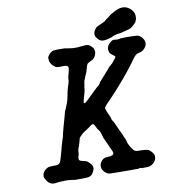

<svg xmlns="http://www.w3.org/2000/svg" viewBox="-88 -865 856 958"><g transform="rotate(-10 340.0 -386.0)"><path d="M628 -639Q646 -639 654 -635Q665 -629 672 -618Q682 -604 679 -588Q677 -578 668 -568Q659 -558 649 -555Q647 -554 638 -552Q628 -549 623 -546Q617 -541 605 -525Q600 -518 597 -514Q595 -510 590.5 -504.5Q586 -499 583 -495Q580 -491 573 -482.5Q566 -474 563 -469Q535 -434 506 -402Q500 -395 496.5 -391Q493 -387 482.5 -376Q472 -365 465 -357Q454 -345 435 -326Q427 -318 425 -312.5Q423 -307 430 -290Q435 -280 437.5 -274Q440 -268 442 -264Q445 -258 445 -255Q445 -252 447.5 -246.5Q450 -241 451 -241Q453 -240 468 -206Q472 -197 475 -190.5Q478 -184 479.5 -181Q481 -178 484.5 -170.5Q488 -163 489 -160.5Q490 -158 492 -152Q500 -137 501 -131Q503 -117 511 -104Q513 -100 515 -97Q518 -93 519 -91.5Q520 -90 525 -83Q529 -77 537 -73Q542 -71 568 -71Q592 -70 600 -67Q606 -64 611 -59Q624 -47 627 -36Q629 -27 627 -19Q624 -7 612.5 3.5Q601 14 588 16Q579 17 564.5 17Q550 17 549 16Q546 13 539 16L535 17H468Q393 17 386 15Q373 12 361 -3Q354 -12 353 -22Q351 -35 358 -47Q365 -58 375 -64Q379 -66 381.5 -66Q384 -66 388 -67Q392 -68 401 -68Q413 -69 413 -70Q413 -71 414.5 -71Q416 -71 419 -72Q426 -74 426 -83Q426 -87 420 -100Q417 -106 412.5 -115.5Q408 -125 407 -129Q404 -134 398 -148Q396 -154 394 -157Q387 -170 389 -171Q389 -171 387 -176Q386 -182 384 -187Q380 -201 376 -204Q375 -204 374 -207Q371 -213 369 -213Q369 -213 367.5 -216.5Q366 -220 363.5 -224.5Q361 -229 359 -233Q354 -245 344 -240Q341 -239 329 -229Q325 -226 321.5 -224Q318 -222 316.5 -221Q315 -220 311 -217Q300 -211 291 -203Q286 -198 281 -193Q273 -186 272 -177Q271 -173 269 -166Q267 -159 265.5 -154Q264 -149 262 -143Q257 -133 256 -123Q256 -120 255.5 -116Q255 -112 255 -109Q255 -104 251 -94Q250 -90 250 -85.5Q250 -81 251.5 -78Q253 -75 255 -74Q259 -71 264 -71Q266 -71 266.5 -70Q267 -69 270 -69Q280 -67 287 -65Q292 -62 303 -52Q311 -43 314 -36Q318 -24 311 -10Q307 -1 301 6Q294 12 287 14Q280 17 248 17Q207 17 206 16Q206 15 202 14.5Q198 14 187.5 13Q177 12 169 12Q151 13 142 13Q139 14 128 14L115 16H103Q100 16 100 15L92 13L88 10Q81 6 77 1Q76 -1 74 -3.5Q72 -6 69.5 -10.5Q67 -15 67 -15Q67 -15 65 -19L63 -25L64 -36Q66 -46 74 -55Q85 -66 96 -69Q103 -71 125 -71Q139 -71 142 -72Q153 -76 157 -85Q159 -90 165 -111Q172 -137 174 -143Q175 -147 177 -156Q180 -165 181 -169Q183 -175 186 -186Q187 -190 187.5 -192Q188 -194 188.5 -195.5Q189 -197 189.5 -197.5Q190 -198 190 -198L192 -204Q192 -208 203 -250Q211 -278 216 -296Q218 -302 220 -310.5Q222 -319 224 -327L227 -334Q228 -333 230 -341Q231 -344 232 -344L234 -350Q235 -352 235 -352Q235 -352 235.5 -353.5Q236 -355 237 -357Q240 -363 243 -373Q246 -381 246.5 -385Q247 -389 248 -393.5Q249 -398 249 -398Q249 -398 250 -401.5Q251 -405 251 -406Q251 -407 252 -411.5Q253 -416 253 -417Q253 -418 255.5 -428Q258 -438 261 -448Q264 -458 264 -458Q267 -461 267 -469Q268 -471 268.5 -473Q269 -475 269 -477.5Q269 -480 269 -482Q271 -489 269 -489Q269 -489 269.5 -491.5Q270 -494 273 -504Q276 -514 278 -524Q282 -538 279.5 -543.5Q277 -549 272 -551Q264 -553 244 -552Q225 -551 216 -556Q214 -557 214 -557.5Q214 -558 210 -561Q201 -567 196 -575Q194 -579 194 -579Q194 -579 192 -584L190 -588L189 -596Q189 -603 189 -604Q186 -607 195 -619Q206 -633 219 -637Q226 -639 253 -639Q275 -639 277 -638.5Q279 -638 283 -637.5Q287 -637 287 -636.5Q287 -636 291 -636Q300 -635 313 -633Q316 -632 332 -632Q348 -632 360 -634Q384 -637 393.5 -635Q403 -633 413 -622Q419 -616 420 -613Q424 -605 424 -598Q425 -592 423 -587Q419 -571 409 -562Q404 -557 395 -554Q385 -549 378 -544Q373 -539 367 -515Q363 -499 361 -497Q360 -496 354 -482Q353 -477 352 -475Q351 -473 348.5 -467.5Q346 -462 344.5 -452Q343 -442 342.5 -439.5Q342 -437 341.5 -434.5Q341 -432 340 -427V-419L339 -417Q339 -414 337.5 -408.5Q336 -403 335 -398Q333 -391 329 -378Q328 -372 326 -366Q323 -355 325 -353Q327 -351 332 -353Q339 -357 380 -398Q403 -421 404 -421Q407 -421 410 -426Q412 -427 412 -427Q415 -427 415 -430Q415 -430 417 -433Q421 -438 421 -440Q421 -441 431 -452Q449 -471 475 -502Q482 -511 483 -511Q485 -511 489 -516L492 -519Q492 -519 493 -519.5Q494 -520 495 -521Q496 -522 497.5 -523.5Q499 -525 500.5 -527Q502 -529 503.5 -531Q505 -533 507 -535Q509 -537 510 -539Q513 -542 513 -542Q513 -542 516 -546Q520 -552 519.5 -554.5Q519 -557 512 -561Q498 -571 493 -579Q490 -587 490 -596Q490 -611 502 -624Q513 -635 523 -638Q527 -639 527.5 -638Q528 -637 534.5 -637Q541 -637 544 -636.5Q547 -636 547.5 -636.5Q548 -637 551 -637Q558 -637 558 -639Q559 -639 577 -639.5Q595 -640 595 -640Q595 -640 628 -639ZM584 -788Q593 -790 604 -789Q619 -787 633 -776Q651 -761 654 -742Q657 -721 646 -704Q643 -700 637 -695Q631 -690 627 -686Q623 -682 620 -681Q613 -677 600 -674Q571 -666 565 -665Q546 -664 536 -660Q533 -659 530 -658Q527 -656 523 -655Q519 -653 518 -652Q516 -651 503 -648Q474 -640 462 -646Q453 -650 451 -654Q451 -654 449 -656Q444 -660 439 -669Q431 -686 443 -703Q445 -706 448 -709.5Q451 -713 453.5 -715.5Q456 -718 457 -718Q458 -717 464 -721Q466 -722 467.5 -722.5Q469 -723 471.5 -724.5Q474 -726 474 -725L476 -726Q478 -727 484 -730Q492 -733 495 -735Q500 -740 506 -744Q508 -745 508 -745.5Q508 -746 510.5 -747.5Q513 -749 515 -750.5Q517 -752 521 -755Q529 -760 529 -762Q530 -763 539 -768Q567 -785 584 -788Z"/></g></svg>

Font: TT2020 Style E
Style: Italic
Weight: 400
Italic angle: -15°
Version: Version 0.2.000